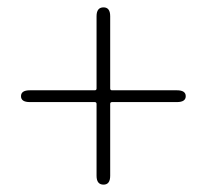

<svg xmlns="http://www.w3.org/2000/svg" viewBox="-20 -624 561 521"><path d="M261 -123Q242 -123 242 -147V-342Q242 -347 237 -347H61Q37 -347 37 -363Q37 -379 61 -379H237Q242 -379 242 -384V-580Q242 -604 261 -604Q279 -604 279 -580V-384Q279 -379 284 -379H460Q484 -379 484 -363Q484 -347 460 -347H284Q279 -347 279 -342V-147Q279 -123 261 -123Z"/></svg>

Font: Resource Han Rounded KR ExtraLight
Style: Regular
Weight: 250
Designer: Cyano Hao (round all glyphs); Ryoko NISHIZUKA 西塚涼子 (kana, bopomofo & ideographs); Paul D. Hunt (Latin, Greek & Cyrillic)
Foundry: Cyano Hao
Version: 0.990